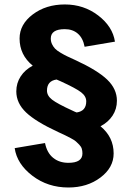

<svg xmlns="http://www.w3.org/2000/svg" viewBox="-20 -730 598 862"><path d="M287.1 111.8Q194.8 111.8 125.5 59.1Q56.2 6.3 45.9 -64.9L182.1 -87.9Q190.9 -43.9 218.5 -21.5Q246.1 1 287.1 1Q350.1 1 350.1 -41Q350.1 -52.7 347.2 -62.3Q344.2 -71.8 335.7 -80.6Q327.1 -89.4 320.6 -95.2Q314 -101.1 297.9 -109.6Q281.7 -118.2 272.5 -122.6Q263.2 -127 241.2 -137.2Q140.6 -183.6 96.9 -225.3Q53.2 -267.1 53.2 -319.8Q53.2 -356.9 72.8 -387Q92.3 -417 127 -435.1Q67.9 -483.4 67.9 -557.1Q67.9 -620.6 127.2 -665.3Q186.5 -710 271 -710Q356.4 -710 421.1 -660.4Q485.8 -610.8 496.1 -543L359.9 -520Q352.5 -559.1 329.3 -579.1Q306.2 -599.1 271 -599.1Q208 -599.1 208 -557.1Q208 -543.5 213.6 -531.7Q219.2 -520 227.1 -511.7Q234.9 -503.4 251.2 -493.7Q267.6 -483.9 280.3 -477.8Q293 -471.7 316.9 -460.9Q417.5 -414.6 461.2 -372.6Q504.9 -330.6 504.9 -277.8Q504.9 -240.7 485.4 -210.9Q465.8 -181.2 431.2 -163.1Q490.2 -114.7 490.2 -41Q490.2 22.5 430.9 67.1Q371.6 111.8 287.1 111.8ZM252 -365.2Q241.2 -370.6 233.9 -373Q190.9 -366.7 190.9 -323.2Q190.9 -300.3 213.9 -282.5Q236.8 -264.6 306.2 -232.9Q316.9 -227.5 324.2 -225.1Q367.2 -231.4 367.2 -274.9Q367.2 -297.9 344.2 -315.7Q321.3 -333.5 252 -365.2Z"/></svg>

Font: LT Superior
Style: Bold
Weight: 400
Designer: Daniel Lyons
Foundry: LyonsType
Version: Version 1.000